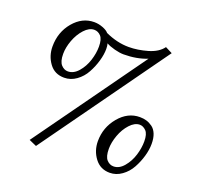

<svg xmlns="http://www.w3.org/2000/svg" viewBox="-107 -692 851 821"><g transform="rotate(20 318.5 -281.5)"><path d="M433.1 -83Q433.1 -47.9 446.3 -33.4Q459.5 -19 477.1 -19Q502.9 -19 523.9 -43.9Q544.9 -68.8 554.9 -101.6Q564.9 -134.3 564.9 -164.1Q564.9 -198.2 551.5 -211.7Q538.1 -225.1 522.9 -225.1Q500 -225.1 478.5 -201.7Q457 -178.2 445.1 -145.3Q433.1 -112.3 433.1 -83ZM110.8 -397.9Q110.8 -363.3 124.3 -348.6Q137.7 -334 154.8 -334Q180.7 -334 201.9 -358.4Q223.1 -382.8 233.6 -415.8Q244.1 -448.7 244.1 -479Q244.1 -512.7 231.2 -526.4Q218.3 -540 201.2 -540Q178.2 -540 156.7 -516.6Q135.3 -493.2 123 -460.2Q110.8 -427.2 110.8 -397.9ZM57.1 -412.1Q57.1 -477.5 96.4 -524.2Q135.7 -570.8 189.9 -570.8Q210 -570.8 229.5 -563.2Q249 -555.7 256.8 -545.9Q311 -521 363.8 -521Q404.3 -521 449 -533.9Q493.7 -546.9 514.2 -575.2L545.9 -559.1L136.2 12.2L102.1 -2.9L460.9 -502.9Q413.1 -483.9 354 -483.9Q336.4 -483.9 312.3 -490.2Q288.1 -496.6 273.9 -504.9Q276.9 -494.6 276.9 -480Q276.9 -455.1 268.3 -425.3Q259.8 -395.5 244.6 -367.7Q229.5 -339.8 204.1 -321.5Q178.7 -303.2 148.9 -303.2Q105.5 -303.2 81.3 -336.4Q57.1 -369.6 57.1 -412.1ZM377.9 -98.1Q377.9 -160.6 417.7 -208.3Q457.5 -255.9 512.2 -255.9Q528.8 -255.9 542.7 -251.7Q556.6 -247.6 569.8 -238Q583 -228.5 590.6 -210Q598.1 -191.4 598.1 -165Q598.1 -138.7 589.6 -108.9Q581.1 -79.1 565.9 -51.5Q550.8 -23.9 525.6 -5.9Q500.5 12.2 471.2 12.2Q428.2 12.2 403.1 -21.2Q377.9 -54.7 377.9 -98.1Z"/></g></svg>

Font: Common Serif
Style: Regular
Weight: 400
Designer: Philipp H. Poll, Khaled Hosny
Foundry: Stefan Peev, Context Ltd.
Version: Version 1.026